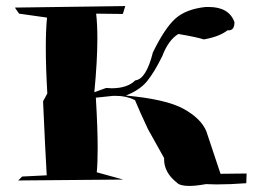

<svg xmlns="http://www.w3.org/2000/svg" viewBox="-20 -676 833 633"><path d="M604 -63Q573 -63 563 -74Q521 -107 521 -151V-155L468 -250Q442 -305 425 -346Q397 -360 362 -360H353L296 -354Q302 -254 302 -188Q302 -139 299 -108L386 -84L40 -81L53 -94L134 -98Q129 -184 122 -342L136 -368Q131 -454 131 -519Q131 -577 135 -618L43 -631L29 -651L393 -656L385 -630L297 -631Q301 -596 301 -549Q301 -475 291 -372L330 -386L348 -385Q400 -385 426 -411Q462 -415 484 -503Q523 -583 558 -614.5Q593 -646 658 -653H668Q735 -653 753 -603Q753 -576 734 -576H730Q703 -555 652 -546Q632 -553 568 -564Q535 -544 515 -491Q489 -438 465 -408.5Q441 -379 395 -361Q527 -349 584.5 -317.5Q642 -286 660 -244L707 -103L793 -104L792 -72Q740 -68 694 -68L659 -69Q626 -63 604 -63Z"/></svg>

Font: Xiangcui Kesong Xiangcui Kesong
Style: Regular
Weight: 400
Version: Version 1.501;March 28, 2024;FontCreator 14.0.0.2814 64-bit